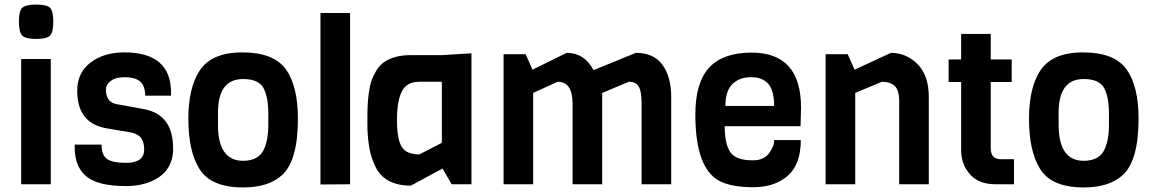

<svg xmlns="http://www.w3.org/2000/svg" viewBox="-20 -809 5050 843"><path d="M139 -789Q186 -789 200 -774.5Q214 -760 214 -713.5Q214 -667 199.5 -652.5Q185 -638 138.5 -638Q92 -638 77.5 -653Q63 -668 63 -714Q63 -760 77.5 -774.5Q92 -789 139 -789ZM203 0H73V-550H203Z M740 -158V-143Q734 -68 676.5 -30Q619 8 533 8Q406 8 355 -38Q308 -80 308 -162V-174H426Q426 -128 450 -111Q474 -94 533 -94Q613 -94 613 -152Q613 -200 585 -216Q572 -224 552 -228L451 -245Q319 -266 319 -410Q319 -490 377.5 -534.5Q436 -579 526 -579Q731 -579 731 -402V-389H618Q616 -436 593 -453Q570 -470 528.5 -470Q487 -470 466 -453.5Q445 -437 445 -417Q445 -360 491 -352L612 -330Q740 -306 740 -158Z M1158 -258V-310Q1158 -384 1136.5 -423Q1115 -462 1047 -462Q937 -462 937 -314V-262Q937 -103 1047 -103Q1118 -103 1140 -156Q1158 -198 1158 -258ZM1288 -288Q1288 -103 1218 -40Q1159 14 1047 14Q904 14 854 -70Q807 -147 807 -288Q807 -420 854 -495Q906 -579 1043.5 -579Q1181 -579 1234.5 -505.5Q1288 -432 1288 -288Z M1517 0 1387 1V-752H1517Z M2050 0H1963L1923 -69L1784 6Q1668 6 1628 -78Q1608 -119 1600.5 -166.5Q1593 -214 1593 -265.5Q1593 -317 1594 -341.5Q1595 -366 1599 -398.5Q1603 -431 1610.5 -453Q1618 -475 1632 -498.5Q1646 -522 1666 -536Q1711 -567 1783 -567H1920L2050 -575ZM1920 -182V-450H1821Q1766 -450 1744.5 -408Q1723 -366 1723 -282.5Q1723 -199 1743.5 -165Q1764 -131 1821 -131Z M2927 0H2797V-355Q2797 -408 2784.5 -429Q2772 -450 2741 -450L2624 -401V0H2494V-355Q2494 -450 2428 -450L2321 -401V0H2191V-571H2288L2318 -503L2468 -577Q2546 -577 2586 -501L2772 -577Q2850 -577 2888.5 -524.5Q2927 -472 2927 -383Z M3495 -255H3162Q3162 -177 3186.5 -141Q3211 -105 3285 -105Q3333 -105 3356 -135.5Q3379 -166 3379 -194H3496Q3496 -87 3438.5 -37Q3381 13 3286.5 13Q3192 13 3140 -14Q3033 -69 3033 -306Q3033 -447 3094 -512.5Q3155 -578 3280 -578Q3497 -578 3497 -337Q3497 -311 3495 -255ZM3165 -344H3379Q3379 -410 3354 -440Q3329 -470 3277.5 -470Q3226 -470 3195.5 -439.5Q3165 -409 3165 -344Z M4058 0H3928V-365Q3928 -414 3908 -432Q3888 -450 3852 -450L3735 -401V0H3605V-571H3702L3732 -503L3892 -577Q3959 -577 4008.5 -527.5Q4058 -478 4058 -383Z M4432 0H4351Q4277 0 4238.5 -44Q4200 -88 4200 -149V-449H4145V-548H4200V-660H4330V-548H4422V-449H4330V-157Q4330 -110 4375 -110H4432Z M4849 -258V-310Q4849 -384 4827.5 -423Q4806 -462 4738 -462Q4628 -462 4628 -314V-262Q4628 -103 4738 -103Q4809 -103 4831 -156Q4849 -198 4849 -258ZM4979 -288Q4979 -103 4909 -40Q4850 14 4738 14Q4595 14 4545 -70Q4498 -147 4498 -288Q4498 -420 4545 -495Q4597 -579 4734.5 -579Q4872 -579 4925.5 -505.5Q4979 -432 4979 -288Z"/></svg>

Font: Viga
Style: Regular
Weight: 400
Designer: Oscar Yáñez
Foundry: Fontstage
Version: Version 1.001